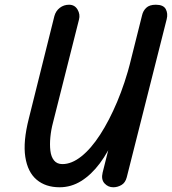

<svg xmlns="http://www.w3.org/2000/svg" viewBox="-20 -792 727 812"><path d="M232 0Q173 0 135 -32Q97 -64 87 -128.5Q77 -193 102 -291L210 -724Q216 -746 233 -759Q250 -772 272 -772Q296 -772 308 -751.5Q320 -731 314 -709L204 -273Q196 -243 193 -212Q190 -181 193 -155Q196 -129 208.5 -113.5Q221 -98 244 -98Q283 -98 324 -130.5Q365 -163 403.5 -222.5Q442 -282 475.5 -361.5Q509 -441 533 -535L550 -532L512 -361Q494 -281 466 -215Q438 -149 402 -101Q366 -53 323.5 -26.5Q281 0 232 0ZM459 0Q437 0 422 -16.5Q407 -33 414 -62L581 -728Q585 -746 598.5 -759Q612 -772 639 -772Q671 -772 681 -753.5Q691 -735 685 -711L516 -42Q510 -19 493.5 -9.5Q477 0 459 0Z"/></svg>

Font: Edu TAS Beginner SemiBold
Style: Regular
Weight: 600
Version: Version 1.003